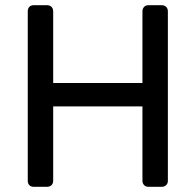

<svg xmlns="http://www.w3.org/2000/svg" viewBox="-20 -720 754 740"><path d="M110 0Q99 0 93 -6.5Q87 -13 87 -23V-676Q87 -687 93 -693.5Q99 -700 110 -700H161Q172 -700 178.5 -693.5Q185 -687 185 -676V-400H529V-676Q529 -687 535.5 -693.5Q542 -700 552 -700H603Q614 -700 620.5 -693.5Q627 -687 627 -676V-23Q627 -13 620.5 -6.5Q614 0 603 0H552Q542 0 535.5 -6.5Q529 -13 529 -23V-310H185V-23Q185 -13 178.5 -6.5Q172 0 161 0Z"/></svg>

Font: Rubik Light
Style: Regular
Weight: 400
Version: Version 2.101